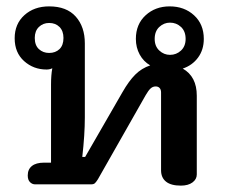

<svg xmlns="http://www.w3.org/2000/svg" viewBox="-20 -578 714 602"><path d="M485 -44V-288Q485 -297 480.5 -302Q476 -307 468 -307Q459 -307 452 -300.5Q445 -294 437 -280L287 -16Q282 -8 278 -4Q274 0 266 0H90Q81 0 74 -7Q67 -14 67 -28Q67 -47 80 -57.5Q93 -68 118 -68H140V-313Q140 -343 144 -364Q136 -360 126 -360Q85 -360 55.5 -386.5Q26 -413 26 -458Q26 -503 56.5 -530.5Q87 -558 134 -558Q189 -558 217.5 -526Q246 -494 246 -442V-210Q246 -156 238 -86H247L364 -289Q384 -324 404 -344Q424 -364 451 -373Q430 -385 418 -407Q406 -429 406 -456Q406 -502 436.5 -530Q467 -558 512 -558Q558 -558 588.5 -530Q619 -502 619 -456Q619 -422 601 -397.5Q583 -373 553 -363Q597 -338 597 -278V-31Q597 -16 583.5 -6Q570 4 547 4Q516 4 500.5 -8.5Q485 -21 485 -44ZM562 -456Q562 -480 547.5 -493.5Q533 -507 513 -507Q494 -507 479.5 -493.5Q465 -480 465 -456Q465 -433 479.5 -419.5Q494 -406 513 -406Q533 -406 547.5 -419.5Q562 -433 562 -456ZM179 -459Q179 -481 166.5 -493.5Q154 -506 134 -506Q115 -506 102 -493.5Q89 -481 89 -459Q89 -436 102 -424Q115 -412 134 -412Q154 -412 166.5 -424Q179 -436 179 -459Z"/></svg>

Font: MaitreeSemiBold
Style: Regular
Weight: 600
Designer: CadsonDemak Team
Foundry: CadsonDemak
Version: Version 1.000